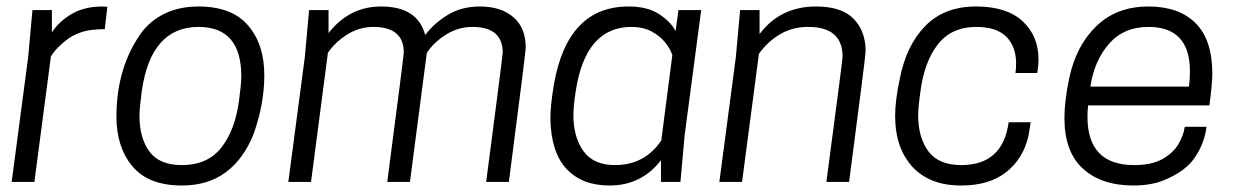

<svg xmlns="http://www.w3.org/2000/svg" viewBox="-20 -561 3816 592"><path d="M86 0H16L67 -386L80 -530H140V-461Q162 -495 201 -518Q240 -541 297 -541L311 -540L303 -471Q265 -471 240 -464.5Q215 -458 192 -443Q154 -415 137 -387Z M541 -52Q620 -52 662.5 -106Q705 -160 717 -251Q724 -303 724 -326Q724 -478 592 -478Q445 -478 417 -279Q410 -227 410 -204Q410 -136 440.5 -94Q471 -52 541 -52ZM541 11Q438 11 388.5 -48Q339 -107 339 -201Q339 -358 421 -467Q484 -541 592 -541Q695 -541 745 -482.5Q795 -424 795 -329Q795 -241 762 -148Q732 -72 677 -30.5Q622 11 541 11Z M1549 0H1479Q1528 -374 1530 -399Q1530 -478 1436 -478Q1393 -478 1355.5 -454.5Q1318 -431 1296 -398L1244 0H1174Q1223 -374 1225 -399Q1225 -478 1131 -478Q1088 -478 1050.5 -454.5Q1013 -431 991 -398L939 0H869L920 -386L933 -530H993V-459Q1057 -541 1155 -541Q1268 -541 1291 -453Q1318 -489 1360.5 -515Q1403 -541 1460 -541Q1524 -541 1562.5 -508.5Q1601 -476 1601 -414Q1601 -401 1549 0Z M2142 -530H2072ZM1859 11Q1775 11 1727 -40Q1679 -91 1677 -195Q1677 -237 1688 -301Q1730 -541 1918 -541Q1977 -541 2013 -517Q2049 -493 2063 -465L2072 -530H2142L2091 -144L2078 0H2018V-67Q1958 11 1859 11ZM1876 -52Q1968 -52 2019 -128L2053 -391Q2047 -410 2031 -430Q2015 -450 1989 -464Q1963 -478 1927 -478Q1785 -478 1755 -279Q1748 -234 1748 -206Q1748 -138 1779 -95Q1810 -52 1876 -52Z M2598 0H2528Q2576 -361 2578 -386Q2578 -478 2472 -478Q2423 -478 2384.5 -455Q2346 -432 2320 -395L2268 0H2198L2249 -386L2262 -530H2322V-456Q2386 -541 2496 -541Q2575 -541 2612 -503Q2649 -465 2649 -403Q2649 -388 2598 0Z M2944 11Q2885 11 2843.5 -9.5Q2802 -30 2778 -66Q2740 -119 2740 -204Q2740 -252 2755 -321Q2775 -422 2833.5 -481.5Q2892 -541 2990 -541Q3084 -541 3133 -495.5Q3182 -450 3182 -379Q3182 -357 3178 -336H3111Q3113 -351 3113 -365Q3113 -417 3083 -447.5Q3053 -478 2990 -478Q2914 -478 2872 -424.5Q2830 -371 2818 -279Q2811 -229 2811 -206Q2811 -137 2842.5 -94.5Q2874 -52 2944 -52Q3072 -52 3090 -184H3158L3151 -141Q3134 -70 3081.5 -29.5Q3029 11 2944 11Z M3475 11Q3376 11 3319 -41Q3262 -93 3262 -197Q3262 -250 3277 -321Q3298 -420 3360.5 -480.5Q3423 -541 3521 -541Q3615 -541 3666.5 -489.5Q3718 -438 3718 -334Q3718 -305 3709 -236H3335Q3333 -218 3333 -201Q3333 -52 3477 -52Q3530 -52 3563 -70Q3596 -88 3612.5 -115Q3629 -142 3633 -170H3700Q3694 -120 3664.5 -76Q3635 -32 3568 -5Q3528 11 3475 11ZM3646 -294Q3649 -319 3649 -341Q3649 -478 3521 -478Q3445 -478 3399.5 -426Q3354 -374 3342 -294Z"/></svg>

Font: Tanohe Sans
Style: Italic
Weight: 400
Designer: Village Type and Design LLC & Cristiano Sobral
Foundry: Cooper Hewitt Smithsonian Design Museum
Version: Version 1.00;September 29, 2021;FontCreator 13.0.0.2655 64-b